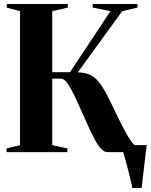

<svg xmlns="http://www.w3.org/2000/svg" viewBox="-20 -763 756 963"><path d="M644 180Q640 160.5 633.8 134.8Q627.5 109 620.8 82.8Q614 56.5 607.8 33.8Q601.5 11 597 -2.5L578 -35H716Q713.5 -15.5 710.8 6.8Q708 29 705.2 52.5Q702.5 76 699.8 98.8Q697 121.5 694.8 142.2Q692.5 163 690.5 180ZM13 0V-18.5L80.5 -35V-707L13.5 -725V-743H320V-725L242 -707V-401H331L534 -707L445 -725V-743H669.5V-725L593 -707L370 -400Q409 -399.5 435.5 -385.8Q462 -372 484.2 -340.8Q506.5 -309.5 532 -256.5Q550 -219 568.5 -180.8Q587 -142.5 604.8 -109.5Q622.5 -76.5 637.8 -55Q653 -33.5 664.5 -29.5L698 -18.5V0H518.5Q502 0 486.2 -17.5Q470.5 -35 454.8 -64.2Q439 -93.5 422.8 -130Q406.5 -166.5 389.5 -204Q371.5 -245 353.5 -282.8Q335.5 -320.5 318.8 -344.5Q302 -368.5 285.5 -368.5H242V-35L318 -18.5V0Z"/></svg>

Font: Merriweather 144pt
Style: Bold
Weight: 700
Version: Version 2.100